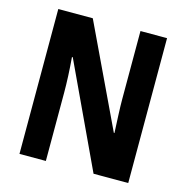

<svg xmlns="http://www.w3.org/2000/svg" viewBox="-105 -814 888 914"><g transform="rotate(15 338.5 -357.0)"><path d="M607 0H436L197 -510H193Q197 -463 199 -418Q201 -373 201 -337V0H71V-714H241L479 -213H482Q480 -257 478 -301.5Q476 -346 476 -380V-714H607Z"/></g></svg>

Font: Noto Sans Khmer UI Condensed
Style: Bold
Weight: 700
Width: 3
Designer: Danh Hong and the Monotype Design Team
Foundry: Monotype Imaging Inc.
Version: Version 2.002; ttfautohint (v1.8.4.7-5d5b)